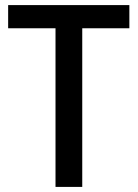

<svg xmlns="http://www.w3.org/2000/svg" viewBox="-20 -734 542 754"><path d="M303 0H198V-623H12V-714H488V-623H303Z"/></svg>

Font: Noto Sans Tamil SemiCondensed Medium
Style: Regular
Weight: 500
Width: 4
Designer: Jelle Bosma - Monotype Design Team
Foundry: Monotype Imaging Inc.
Version: Version 2.004; ttfautohint (v1.8.4.7-5d5b)